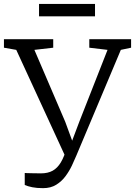

<svg xmlns="http://www.w3.org/2000/svg" viewBox="-29 -942 685 974"><path d="M189.5 12.5Q157.5 12.5 134.5 7.8Q111.5 3 96.5 -3.5V-64.5Q97.5 -64 109 -63.8Q120.5 -63.5 135.5 -63.2Q150.5 -63 162.8 -62.8Q175 -62.5 178 -62.5Q214 -62.5 238.2 -76Q262.5 -89.5 279.8 -118.5Q297 -147.5 310.5 -194.5L311 -129.5L53.5 -689L-9 -700V-743H241V-700L145.5 -689L302 -324L349.5 -194.5L324.5 -195L373.5 -325L516.5 -689L424 -700V-743H636V-700L584 -689L358 -152Q349 -130.5 335.8 -102.2Q322.5 -74 303.2 -48Q284 -22 256.2 -4.8Q228.5 12.5 189.5 12.5ZM453 -922V-859H169V-922Z"/></svg>

Font: Merriweather 7pt Light
Style: Regular
Weight: 300
Designer: Eben Sorkin
Foundry: Eben Sorkin
Version: Version 2.200;gftools[0.9.31]